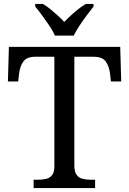

<svg xmlns="http://www.w3.org/2000/svg" viewBox="-20 -951 653 971"><path d="M150 0V-42H173Q195 -42 213.5 -46.5Q232 -51 243.5 -65.5Q255 -80 255 -109V-664H159Q115 -664 98 -639.5Q81 -615 77 -582L72 -539H20L25 -714H588L593 -539H541L536 -582Q532 -615 515 -639.5Q498 -664 453 -664H356V-114Q356 -83 367 -67.5Q378 -52 397 -47Q416 -42 438 -42H461V0ZM258 -771Q248 -794 230 -820.5Q212 -847 193 -873Q174 -899 158 -918V-931H197Q216 -920 235 -904.5Q254 -889 272 -872.5Q290 -856 305 -840Q320 -856 338 -872.5Q356 -889 375.5 -904.5Q395 -920 414 -931H453V-918Q438 -899 418.5 -873Q399 -847 381.5 -820.5Q364 -794 353 -771Z"/></svg>

Font: Noto Serif Khmer
Style: Regular
Weight: 400
Designer: Danh Hong and the Monotype Design Team
Foundry: Monotype Imaging Inc.
Version: Version 2.003